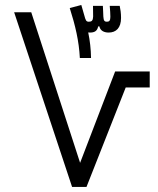

<svg xmlns="http://www.w3.org/2000/svg" viewBox="-20 -742 626 762"><path d="M266.1 0H323.2L479 -395H574.2V-458.5H437L297.9 -95.7L104 -693.4H36.1ZM296.9 -511.7H341.3C340.8 -546.9 336.9 -581.1 330.1 -613.3C332 -612.8 334 -612.8 336.4 -612.8C352.5 -612.8 365.7 -616.7 369.6 -637.2H374.5C377.9 -620.1 393.1 -612.8 411.1 -612.8C440.9 -612.8 460.4 -631.3 460.4 -670.9C460.4 -689.5 458 -705.6 455.1 -718.8H415.5C417 -701.7 418 -687 418 -675.3C418 -660.2 413.6 -655.8 404.3 -655.8C395.5 -655.8 391.1 -658.7 390.1 -676.8C389.6 -686.5 389.2 -707 388.2 -718.8H349.1C349.6 -702.1 349.6 -685.5 349.6 -676.3C349.1 -660.2 343.8 -655.8 332.5 -655.8C321.8 -655.8 319.8 -661.6 314.5 -681.2L302.7 -722.2L256.8 -710C278.8 -641.1 293.5 -579.1 296.9 -511.7Z"/></svg>

Font: Cascadia Mono NF Light
Style: Regular
Weight: 300
Monospace: yes
Designer: Aaron Bell
Foundry: Saja Typeworks
Version: Version 2404.023